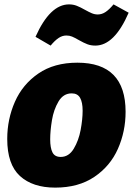

<svg xmlns="http://www.w3.org/2000/svg" viewBox="-20 -841 607 876"><path d="M553 -331Q553 -241 518 -162Q483 -83 410.5 -34Q338 15 232 15Q129 15 71 -38Q13 -91 13 -207Q13 -297 48 -376.5Q83 -456 155 -505.5Q227 -555 333 -555Q553 -555 553 -331ZM209 -205Q209 -166 219.5 -145.5Q230 -125 257 -125Q294 -125 316.5 -162.5Q339 -200 348 -248.5Q357 -297 357 -336Q357 -374 345.5 -394.5Q334 -415 307 -415Q269 -415 247 -378Q225 -341 217 -292.5Q209 -244 209 -205ZM340 -658Q321 -669 309 -674Q297 -679 283 -679Q264 -679 247 -667.5Q230 -656 211 -633L142 -673Q208 -821 295 -821Q314 -821 330.5 -814.5Q347 -808 368 -796Q386 -786 399 -780.5Q412 -775 426 -775Q445 -775 462 -786.5Q479 -798 498 -821L567 -783Q502 -633 415 -633Q395 -633 379 -639Q363 -645 340 -658Z"/></svg>

Font: Bitter Pro Black
Style: Italic
Weight: 900
Italic angle: -9°
Designer: Sol Matas, and Bitter project Authors
Foundry: Sol Matas
Version: Version 1.010